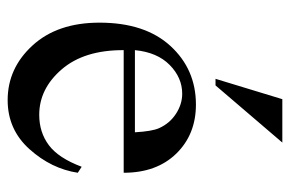

<svg xmlns="http://www.w3.org/2000/svg" viewBox="-144 -575 732 484"><g transform="rotate(90 222.0 -333.0)"><path d="M106.4 -278.8Q106 -179.2 154.8 -122.6Q203.6 -65.9 269.5 -65.9Q313.5 -65.9 345.9 -90.1Q378.4 -114.3 400.4 -172.9L415.5 -163.1Q405.3 -96.2 356 -41.3Q306.6 13.7 232.4 13.7Q151.9 13.7 94.5 -49.1Q37.1 -111.8 37.1 -217.8Q37.1 -332.5 95.9 -396.7Q154.8 -460.9 243.7 -460.9Q318.8 -460.9 367.2 -411.4Q415.5 -361.8 415.5 -278.8ZM106.4 -307.1H313.5Q311 -350.1 303.2 -367.7Q291 -395 266.8 -410.6Q242.7 -426.3 216.3 -426.3Q175.8 -426.3 143.8 -394.8Q111.8 -363.3 106.4 -307.1ZM339.4 -678.7 195.3 -510.3H178.7L230 -678.7Z"/></g></svg>

Font: Jameel Khushkhat-L
Style: Regular
Weight: 400
Version: Version 3.5